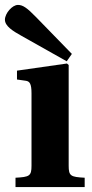

<svg xmlns="http://www.w3.org/2000/svg" viewBox="-37 -760 373 780"><path d="M26 0H307V-38C250 -41 242 -45 242 -87V-496L235 -502L32 -473V-437L67 -432C83 -430 91 -421 91 -381V-87C91 -45 83 -41 26 -38ZM-17 -680C-17 -654 15 -634 51 -614L234 -511L255 -541L110 -690C73 -728 56 -740 36 -740C12 -740 -17 -705 -17 -680Z"/></svg>

Font: Heuristica
Style: Bold
Weight: 700
Version: Version 1.0.1